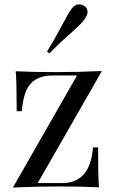

<svg xmlns="http://www.w3.org/2000/svg" viewBox="-20 -840 516 865"><path d="M259.8 -15.1Q386.7 -15.1 398.9 -175.8H421.9Q421.9 -45.4 425.8 3.9Q347.7 0 246.1 0Q144.5 0 38.1 4.9L327.1 -500H216.8Q128.9 -500 98.6 -432.6Q83 -397.5 78.1 -338.9H55.2Q55.2 -471.2 50.8 -519Q129.4 -515.1 231 -515.1Q332.5 -515.1 439 -520L149.9 -15.1ZM374.5 -785.2Q374.5 -756.8 310.1 -700.7Q245.6 -644.5 202.6 -599.1L191.9 -607.9Q223.6 -658.2 255.4 -718.8Q286.6 -779.3 302.2 -799.8Q317.9 -820.3 334.5 -820.3Q351.1 -820.3 362.8 -811Q374.5 -801.8 374.5 -785.2Z"/></svg>

Font: PlayfairDisplay-Regular
Style: Regular
Weight: 400
Designer: Claus Eggers Sørensen
Foundry: Claus Eggers Sørensen
Version: Version 1.002;PS 001.002;hotconv 1.0.70;makeotf.lib2.5.58329